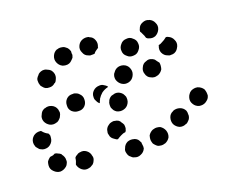

<svg xmlns="http://www.w3.org/2000/svg" viewBox="-75 -365 557 468"><g transform="rotate(-15 203.5 -131.0)"><path d="M229 24Q221 29 212 26H211Q207 25 204 22Q200 20 198 16Q196 12 195 8Q194 3 196 -1Q198 -10 206 -15Q214 -19 223 -17H224Q228 -16 232 -13Q235 -10 237 -6Q238 -6 238 -5Q238 -5 238 -4Q239 1 240 6Q240 7 240 8Q240 10 240 11Q237 20 229 24ZM86 -20H87Q96 -23 104 -18Q112 -13 114 -4Q116 0 115 5Q114 9 112 13Q110 17 106 19Q103 22 98 23Q89 26 81 21Q73 16 70 7Q70 7 70 7Q70 6 70 6Q73 -2 73 -10Q75 -14 79 -16Q82 -19 86 -20ZM305 1Q308 -8 304 -17Q302 -21 299 -24Q296 -27 292 -29Q288 -30 283 -30Q279 -30 275 -28H274Q270 -26 267 -23Q264 -20 262 -16Q261 -11 261 -7Q261 -2 263 2Q264 6 268 9Q271 12 275 14Q279 15 284 15Q288 15 292 13H293Q301 9 305 1ZM35 -31Q31 -33 27 -33Q24 -31 22 -30Q18 -29 14 -28Q13 -27 13 -27Q12 -26 11 -25Q8 -22 6 -18Q5 -13 5 -9Q5 -4 7 0Q9 4 13 7Q20 13 29 13Q38 12 45 5Q48 2 49 -2Q51 -6 50 -11Q50 -15 48 -19Q46 -23 43 -26V-27Q39 -30 35 -31ZM362 -26Q365 -29 366 -34Q367 -38 366 -42Q366 -47 364 -51Q359 -59 350 -61Q341 -63 333 -59L332 -58Q324 -54 322 -45Q320 -36 324 -28Q329 -20 338 -17Q347 -15 355 -20H356Q359 -22 362 -26ZM177 -30Q173 -32 170 -35Q167 -38 166 -43Q164 -47 165 -51V-52Q165 -56 167 -60Q169 -64 173 -67Q176 -70 180 -71Q185 -73 189 -72Q194 -72 198 -70Q202 -68 204 -64Q207 -61 209 -57Q210 -52 210 -48Q209 -45 209 -43Q208 -41 207 -39Q201 -38 195 -34Q190 -31 185 -27Q185 -27 185 -27Q185 -27 185 -27Q181 -27 177 -30ZM28 -78Q27 -81 25 -84Q17 -87 11 -93Q10 -94 9 -95Q8 -95 7 -95Q7 -95 6 -95Q-3 -95 -10 -89Q-17 -82 -17 -73Q-17 -68 -15 -64Q-14 -60 -10 -57Q-7 -53 -3 -52Q1 -50 5 -50Q15 -50 21 -56Q28 -63 28 -72Q28 -75 28 -78ZM421 -65Q423 -68 424 -73Q424 -77 423 -82Q422 -86 420 -90Q414 -97 405 -99Q396 -100 388 -95Q384 -92 382 -88Q380 -85 379 -80Q378 -76 379 -71Q380 -67 383 -63Q388 -56 397 -54Q407 -53 414 -58Q418 -61 421 -65ZM187 -115Q187 -110 188 -106Q190 -102 193 -98Q196 -95 200 -93Q209 -90 217 -93Q226 -96 230 -105Q232 -109 232 -114Q232 -118 231 -122Q229 -126 226 -130Q223 -133 219 -135Q215 -137 210 -137Q206 -137 202 -135Q197 -134 194 -131Q191 -128 189 -124V-123Q187 -119 187 -115ZM59 -111Q62 -114 63 -118Q65 -122 65 -127Q64 -131 63 -135Q59 -144 50 -147Q41 -150 33 -146H32Q28 -144 25 -141Q22 -137 21 -133Q19 -129 19 -125Q19 -120 21 -116Q25 -108 34 -104Q43 -101 51 -105H52Q56 -107 59 -111ZM126 -125Q132 -132 131 -142Q131 -146 129 -150Q127 -154 123 -157Q120 -160 116 -161Q111 -163 107 -162Q97 -162 91 -155Q85 -148 86 -138Q86 -129 93 -123Q101 -117 110 -118Q120 -118 126 -125ZM157 -132Q154 -136 154 -141Q153 -150 159 -157Q165 -164 175 -165Q181 -166 186 -163Q191 -161 195 -157Q194 -157 194 -156Q185 -153 178 -147Q172 -141 168 -133V-132Q166 -128 165 -123Q164 -124 164 -124Q163 -125 162 -125Q159 -128 157 -132ZM326 -157Q329 -160 331 -164Q332 -168 332 -173Q332 -177 331 -181Q326 -186 322 -191Q318 -194 312 -195Q306 -196 301 -193Q292 -190 289 -181Q285 -172 289 -164Q290 -160 294 -156Q297 -153 301 -152Q305 -150 310 -150Q314 -150 318 -152H319Q323 -154 326 -157ZM217 -168Q221 -159 229 -155Q237 -151 246 -154Q255 -157 259 -166Q263 -175 260 -183Q257 -192 249 -196Q240 -200 231 -197Q223 -194 219 -186L218 -185Q214 -177 217 -168ZM76 -206Q78 -211 78 -215Q78 -220 76 -224Q74 -228 71 -231Q67 -234 63 -235Q59 -237 55 -237Q50 -237 46 -235Q42 -233 39 -230V-229Q36 -226 34 -222Q32 -218 33 -213Q33 -209 35 -205Q36 -201 40 -198Q46 -191 56 -192Q65 -192 71 -199H72Q75 -202 76 -206ZM381 -225Q377 -233 368 -236Q366 -237 365 -237Q363 -237 362 -237Q356 -231 349 -227Q345 -224 341 -223Q340 -223 340 -222Q340 -222 340 -221Q337 -212 341 -204Q346 -195 355 -193Q359 -191 363 -192Q368 -192 372 -194Q376 -196 379 -200Q381 -203 383 -208Q386 -217 381 -225ZM249 -232Q250 -223 258 -218Q265 -212 275 -214Q284 -215 289 -223Q295 -231 293 -240Q292 -249 284 -254Q277 -260 268 -258Q258 -257 253 -249Q247 -241 249 -232ZM125 -242Q122 -238 118 -236Q114 -234 109 -234Q105 -234 101 -235Q96 -237 93 -240Q90 -243 88 -247Q84 -255 87 -264Q90 -273 98 -277H99Q103 -279 107 -279Q112 -279 116 -278Q120 -276 124 -273Q127 -270 129 -266Q129 -266 129 -265Q129 -265 130 -264Q130 -263 130 -261Q130 -257 131 -254Q131 -253 130 -251Q130 -250 130 -249Q128 -245 125 -242ZM168 -243Q159 -245 155 -254Q150 -262 153 -271Q156 -280 164 -284Q172 -288 181 -286L182 -285Q191 -283 195 -274Q199 -266 196 -257Q196 -256 196 -255Q195 -255 195 -254Q192 -252 190 -250Q186 -247 184 -243Q180 -242 176 -242Q172 -241 168 -243ZM316 -286Q325 -291 333 -288H334Q343 -285 347 -277Q352 -269 349 -260Q346 -251 338 -246Q330 -242 321 -245Q319 -245 318 -246Q316 -247 315 -248Q313 -254 309 -260Q307 -264 305 -266Q305 -268 305 -270Q305 -271 306 -273Q308 -282 316 -286Z"/></g></svg>

Font: FRB American Cursive Guidelines Dotted Extrabold
Style: Bold Italic
Weight: 800
Italic angle: -25°
Version: Version 2.0;Modular Font Editor K font №1